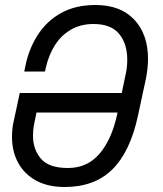

<svg xmlns="http://www.w3.org/2000/svg" viewBox="-20 -734 652 768"><path d="M239 14Q170 14 123 -12.5Q76 -39 52 -84Q28 -129 28 -186Q28 -201 29.5 -217.5Q31 -234 35 -250L59 -362H467L481 -429Q486 -450 487.5 -465Q489 -480 489 -496Q489 -559 456.5 -598.5Q424 -638 354 -638Q302 -638 263 -615Q224 -592 199.5 -553Q175 -514 164 -466L160 -448H77L82 -472Q96 -540 131.5 -595Q167 -650 224.5 -682Q282 -714 362 -714Q462 -714 517 -655.5Q572 -597 572 -499Q572 -460 563 -416L532 -272Q501 -127 429.5 -56.5Q358 14 239 14ZM252 -62Q329 -62 378 -119Q427 -176 449 -278L450 -284H126L117 -240Q114 -225 113 -213.5Q112 -202 112 -190Q112 -137 143.5 -99.5Q175 -62 252 -62Z"/></svg>

Font: Space Mono
Style: Italic
Weight: 400
Italic angle: -12°
Monospace: yes
Designer: Colophon Foundry + Benjamin Critton
Foundry: Colophon Foundry & Benjamin Critton
Version: Version 1.003; ttfautohint (v1.8.4.7-5d5b)